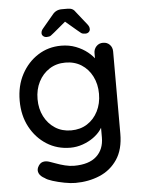

<svg xmlns="http://www.w3.org/2000/svg" viewBox="-61 -779 755 1027"><g transform="rotate(-5 316.5 -266.0)"><path d="M289 -538Q332 -538 368 -524Q404 -510 430.5 -488.5Q457 -467 472 -444Q487 -421 487 -404L464 -403V-483Q464 -504 478 -519Q492 -534 514 -534Q536 -534 550 -519.5Q564 -505 564 -483V-42Q564 43 528 96.5Q492 150 432.5 175Q373 200 302 200Q277 200 243 193.5Q209 187 180.5 178Q152 169 141 160Q118 148 110.5 132Q103 116 110 100Q120 78 137 73Q154 68 176 76Q186 79 207 87Q228 95 254 101.5Q280 108 303 108Q383 108 423.5 71Q464 34 464 -30V-120L475 -113Q472 -92 456.5 -70.5Q441 -49 416 -31Q391 -13 358.5 -1.5Q326 10 292 10Q221 10 165 -25.5Q109 -61 76 -122.5Q43 -184 43 -264Q43 -344 76 -405.5Q109 -467 164.5 -502.5Q220 -538 289 -538ZM304 -446Q255 -446 218 -422Q181 -398 160 -357Q139 -316 139 -264Q139 -212 160 -171Q181 -130 218 -106Q255 -82 304 -82Q353 -82 390 -105.5Q427 -129 448 -170.5Q469 -212 469 -264Q469 -316 448 -357.5Q427 -399 390 -422.5Q353 -446 304 -446ZM338 -678 258 -611Q247 -602 239.5 -596.5Q232 -591 217 -591Q206 -591 198.5 -597.5Q191 -604 191 -613Q191 -619 193 -625Q195 -631 202 -639L259 -707Q278 -732 310 -732H340Q357 -732 367 -726.5Q377 -721 386 -707L440 -639Q446 -631 448 -625.5Q450 -620 450 -613Q450 -604 443 -597.5Q436 -591 425 -591Q409 -591 402 -596.5Q395 -602 383 -612L297 -685Z"/></g></svg>

Font: Quicksand Light SemiBold
Style: Regular
Weight: 600
Version: Version 3.006